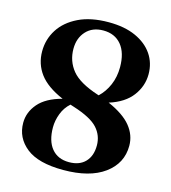

<svg xmlns="http://www.w3.org/2000/svg" viewBox="-108 -801 805 902"><g transform="rotate(15 294.0 -350.0)"><path d="M282 13Q160.5 13 102 -33.5Q43.5 -80 43.5 -153Q43.5 -204.5 79.8 -246.8Q116 -289 193 -309.5Q113 -344 77.8 -391.5Q42.5 -439 42.5 -500.5Q42.5 -558.5 73.2 -606.8Q104 -655 163.8 -684Q223.5 -713 310.5 -713Q387.5 -713 441.8 -688.5Q496 -664 524.8 -621.8Q553.5 -579.5 553.5 -525Q553.5 -467.5 517.5 -419.5Q481.5 -371.5 407 -348Q483.5 -314.5 518.2 -271.8Q553 -229 553 -177Q553 -91.5 481.5 -39.2Q410 13 282 13ZM348 -370.5Q350.5 -369.5 352.5 -369Q381.5 -396 398.5 -435.5Q415.5 -475 415.5 -522.5Q415.5 -592 383.8 -630.5Q352 -669 295.5 -669Q243 -669 212.2 -635.5Q181.5 -602 181.5 -550Q181.5 -490 217.8 -445.5Q254 -401 348 -370.5ZM184 -168.5Q184 -102.5 214 -66Q244 -29.5 298.5 -29.5Q349.5 -29.5 377.5 -58.8Q405.5 -88 405.5 -139Q405.5 -187.5 373.2 -223.2Q341 -259 254.5 -286.5Q245 -289.5 236 -292.5Q209.5 -269 196.8 -235.2Q184 -201.5 184 -168.5Z"/></g></svg>

Font: Fraunces 72pt S050 SemiBold
Style: Regular
Weight: 600
Version: Version 1.000; ttfautohint (v1.8.3)